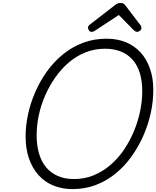

<svg xmlns="http://www.w3.org/2000/svg" viewBox="-20 -1281 1074 1320"><path d="M480 19Q406 19 346.5 -5.5Q287 -30 244.5 -77.5Q202 -125 179 -192Q156 -259 156 -343Q156 -418 173 -496Q190 -574 223 -649.5Q256 -725 303.5 -791Q351 -857 413 -907.5Q475 -958 550 -986.5Q625 -1015 713 -1015Q787 -1015 846 -990.5Q905 -966 946.5 -920.5Q988 -875 1011 -809.5Q1034 -744 1034 -663Q1034 -585 1016.5 -504.5Q999 -424 965.5 -348Q932 -272 884.5 -205.5Q837 -139 775.5 -88.5Q714 -38 639.5 -9.5Q565 19 480 19ZM490 -50Q562 -50 624.5 -76Q687 -102 739.5 -147Q792 -192 832.5 -252Q873 -312 901 -379.5Q929 -447 943.5 -517Q958 -587 958 -654Q958 -725 941 -779.5Q924 -834 891 -871Q858 -908 810.5 -927Q763 -946 702 -946Q631 -946 568 -921Q505 -896 453 -851.5Q401 -807 360 -748.5Q319 -690 290 -623.5Q261 -557 246.5 -487.5Q232 -418 232 -351Q232 -279 249 -223Q266 -167 298.5 -129Q331 -91 379 -70.5Q427 -50 490 -50ZM609 -1062Q599 -1062 592 -1071.5Q585 -1081 585 -1090Q585 -1098 588 -1102Q591 -1106 595 -1110L767 -1243Q779 -1253 789 -1257Q799 -1261 811 -1261Q821 -1261 829 -1256Q837 -1251 844 -1241L947 -1106Q951 -1100 951.5 -1095.5Q952 -1091 952 -1086Q952 -1076 941.5 -1069Q931 -1062 923 -1062Q915 -1062 909.5 -1066Q904 -1070 897 -1076L797 -1178L636 -1072Q629 -1067 623 -1064.5Q617 -1062 609 -1062Z"/></svg>

Font: Playwrite US Trad Light
Style: Regular
Weight: 300
Designer: Veronika Burian, José Scaglione
Foundry: TypeTogether
Version: Version 1.003